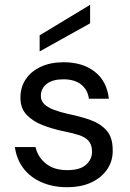

<svg xmlns="http://www.w3.org/2000/svg" viewBox="-20 -767 540 799"><path d="M259 12Q200 12 153 -8.5Q106 -29 77.5 -66.5Q49 -104 42 -155H128Q136 -116 169.5 -87.5Q203 -59 260 -59Q313 -59 338 -81.5Q363 -104 363 -135Q363 -165 348.5 -181Q334 -197 306.5 -205.5Q279 -214 239 -222Q197 -231 157 -246.5Q117 -262 91 -289Q65 -316 65 -360Q65 -404 87 -437Q109 -470 149.5 -489Q190 -508 245 -508Q324 -508 374.5 -468.5Q425 -429 433 -356H350Q345 -394 317.5 -415.5Q290 -437 244 -437Q199 -437 174.5 -418Q150 -399 150 -368Q150 -348 164 -334Q178 -320 204.5 -310Q231 -300 267 -292Q317 -282 358 -267Q399 -252 424 -223.5Q449 -195 449 -142Q450 -98 426.5 -63Q403 -28 360.5 -8Q318 12 259 12ZM145 -553V-620L355 -747V-670Z"/></svg>

Font: Rethink Sans
Style: Regular
Weight: 400
Designer: The Rethink Sans project authors (Hans Thiessen). DM Sans designed by Colophon Foundry.
Foundry: Rethink Communications LLC
Version: Version 1.001